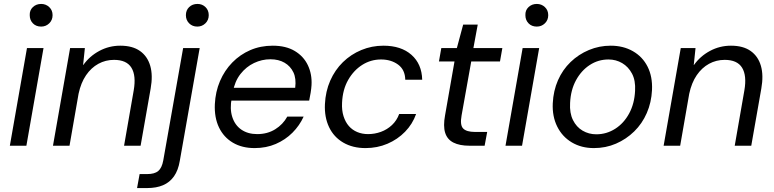

<svg xmlns="http://www.w3.org/2000/svg" viewBox="-20 -740 3931 975"><path d="M30 0 117 -496H201L114 0ZM189 -605Q163 -605 147 -621.5Q131 -638 131 -663Q130 -688 147 -704Q164 -720 189 -720Q213 -720 230 -704Q247 -688 247 -663Q247 -638 230 -621.5Q213 -605 189 -605Z M249 0 336 -496H411L402 -410H403Q435 -455 484.5 -481.5Q534 -508 591 -508Q653 -508 691 -481Q729 -454 743 -405.5Q757 -357 745 -290L694 0H610L659 -281Q672 -356 647.5 -396Q623 -436 559 -436Q516 -436 479.5 -416Q443 -396 417 -358Q391 -320 379 -264L333 0Z M676 215 689 144H727Q765 144 783.5 128.5Q802 113 809 75L910 -496H994L893 77Q885 125 863.5 155.5Q842 186 808 200.5Q774 215 727 215ZM982 -605Q957 -605 940.5 -621.5Q924 -638 924 -663Q924 -688 940.5 -704Q957 -720 983 -720Q1007 -720 1023.5 -704Q1040 -688 1040 -663Q1040 -638 1023 -621.5Q1006 -605 982 -605Z M1273 12Q1209 12 1162.5 -15.5Q1116 -43 1092 -93Q1068 -143 1071 -211Q1074 -274 1097 -328Q1120 -382 1159.5 -422.5Q1199 -463 1251 -485.5Q1303 -508 1365 -508Q1432 -508 1477 -481Q1522 -454 1543.5 -408.5Q1565 -363 1562 -308Q1561 -291 1557.5 -269Q1554 -247 1550 -229H1136L1147 -294H1479Q1485 -341 1470 -372.5Q1455 -404 1425 -421.5Q1395 -439 1353 -439Q1310 -439 1270 -420Q1230 -401 1201 -364Q1172 -327 1162 -271L1157 -243Q1146 -188 1159.5 -146Q1173 -104 1206 -81.5Q1239 -59 1286 -59Q1338 -59 1377.5 -83.5Q1417 -108 1439 -148H1522Q1501 -102 1465 -66Q1429 -30 1380.5 -9Q1332 12 1273 12Z M1836 12Q1771 12 1723 -16Q1675 -44 1651 -94.5Q1627 -145 1630 -211Q1633 -276 1657 -330.5Q1681 -385 1721.5 -424.5Q1762 -464 1815 -486Q1868 -508 1927 -508Q2017 -508 2069.5 -461.5Q2122 -415 2124 -335H2038Q2037 -386 2001.5 -412Q1966 -438 1915 -438Q1863 -438 1819.5 -410.5Q1776 -383 1748 -334Q1720 -285 1717 -218Q1715 -180 1724.5 -150Q1734 -120 1751.5 -100Q1769 -80 1794 -69.5Q1819 -59 1849 -59Q1883 -59 1914.5 -70.5Q1946 -82 1970.5 -105Q1995 -128 2007 -161H2093Q2075 -110 2037 -71Q1999 -32 1947.5 -10Q1896 12 1836 12Z M2364 0Q2314 0 2282.5 -16Q2251 -32 2240.5 -66Q2230 -100 2240 -154L2288 -428H2209L2221 -496H2300L2332 -615H2406L2384 -496H2531L2519 -428H2373L2324 -154Q2315 -105 2332 -87.5Q2349 -70 2392 -70H2454L2441 0Z M2547 0 2634 -496H2718L2631 0ZM2706 -605Q2680 -605 2664 -621.5Q2648 -638 2648 -663Q2647 -688 2664 -704Q2681 -720 2706 -720Q2730 -720 2747 -704Q2764 -688 2764 -663Q2764 -638 2747 -621.5Q2730 -605 2706 -605Z M2996 12Q2932 12 2883.5 -17Q2835 -46 2809.5 -97.5Q2784 -149 2787 -215Q2790 -279 2813.5 -332.5Q2837 -386 2877.5 -425Q2918 -464 2970.5 -486Q3023 -508 3081 -508Q3145 -508 3194 -480Q3243 -452 3268.5 -401.5Q3294 -351 3291 -283Q3288 -220 3264.5 -166Q3241 -112 3200.5 -72.5Q3160 -33 3108 -10.5Q3056 12 2996 12ZM3008 -58Q3060 -58 3104 -86Q3148 -114 3175 -164Q3202 -214 3205 -279Q3208 -331 3189.5 -366Q3171 -401 3139.5 -419.5Q3108 -438 3070 -438Q3018 -438 2975 -410Q2932 -382 2905 -332.5Q2878 -283 2875 -217Q2872 -166 2889.5 -130.5Q2907 -95 2938.5 -76.5Q2970 -58 3008 -58Z M3350 0 3437 -496H3512L3503 -410H3504Q3536 -455 3585.5 -481.5Q3635 -508 3692 -508Q3754 -508 3792 -481Q3830 -454 3844 -405.5Q3858 -357 3846 -290L3795 0H3711L3760 -281Q3773 -356 3748.5 -396Q3724 -436 3660 -436Q3617 -436 3580.5 -416Q3544 -396 3518 -358Q3492 -320 3480 -264L3434 0Z"/></svg>

Font: DM Sans 28pt
Style: Italic
Weight: 400
Italic angle: -10°
Version: Version 4.004;gftools[0.9.30]